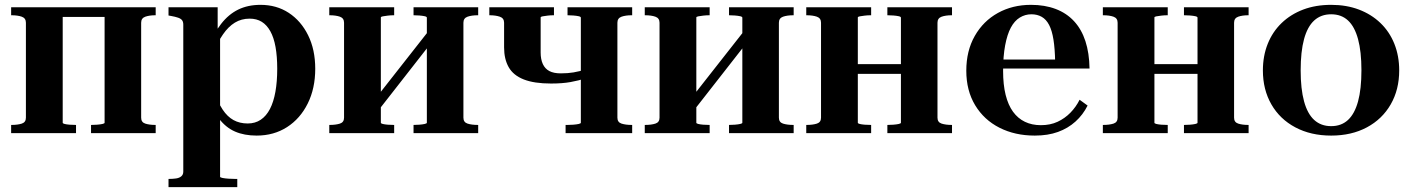

<svg xmlns="http://www.w3.org/2000/svg" viewBox="-20 -550 5831 793"><path d="M87 -64V-456Q87 -475 70 -481Q53 -487 27 -487H26V-520H239V-43Q239 -40 247 -38Q255 -36 267.5 -35Q280 -34 293 -34H294V0H26V-34H27Q53 -34 70 -39.5Q87 -45 87 -64ZM412 -43V-520H623V-487H622Q597 -487 580 -481Q563 -475 563 -456V-64Q563 -45 580 -39.5Q597 -34 622 -34H623V0H356V-34H357Q368 -34 381 -35Q394 -36 403 -38Q412 -40 412 -43ZM183 -480V-520H475V-480Z M960 223H676V189H677Q694 189 707.5 187Q721 185 729 178Q737 171 737 159V-448Q737 -460 732 -466.5Q727 -473 715.5 -477Q704 -481 687 -484L676 -486V-520H879V-410L889 -409V180Q889 183 899 185Q909 187 923.5 188Q938 189 951 189H960ZM1040 10Q989 10 951 -6.5Q913 -23 885 -59.5Q857 -96 834 -157L865 -172Q880 -127 899.5 -97.5Q919 -68 944.5 -54Q970 -40 1003 -40Q1034 -40 1057 -55.5Q1080 -71 1095 -100Q1110 -129 1117.5 -171Q1125 -213 1125 -266Q1125 -317 1118 -356Q1111 -395 1096.5 -421Q1082 -447 1061 -460Q1040 -473 1011 -473Q977 -473 950 -456.5Q923 -440 901 -408Q879 -376 859 -331L834 -350Q862 -411 893 -451Q924 -491 964 -510.5Q1004 -530 1056 -530Q1122 -530 1172.5 -497Q1223 -464 1252.5 -404.5Q1282 -345 1282 -266Q1282 -185 1251 -122.5Q1220 -60 1165.5 -25Q1111 10 1040 10Z M1401 -64V-456Q1401 -475 1384 -481Q1367 -487 1341 -487H1340V-520H1608V-487H1607Q1594 -487 1581.5 -485.5Q1569 -484 1561 -482.5Q1553 -481 1553 -478V-43Q1553 -40 1561 -38Q1569 -36 1581.5 -35Q1594 -34 1607 -34H1608V0H1340V-34H1341Q1367 -34 1384 -39.5Q1401 -45 1401 -64ZM1743 -43V-477Q1743 -481 1734 -483Q1725 -485 1712 -486Q1699 -487 1688 -487V-520H1955V-487H1954Q1928 -487 1911 -481Q1894 -475 1894 -456V-64Q1894 -45 1911 -39.5Q1928 -34 1954 -34H1955V0H1688V-34Q1699 -34 1712 -35Q1725 -36 1734 -38Q1743 -40 1743 -43ZM1553 -107 1520 -129 1743 -413 1775 -391Z M2379 -43V-477Q2379 -481 2370 -483Q2361 -485 2348 -486Q2335 -487 2324 -487V-520H2591V-487H2589Q2564 -487 2547 -481Q2530 -475 2530 -456V-64Q2530 -45 2547 -39.5Q2564 -34 2589 -34H2591V0H2316V-34H2324Q2335 -34 2348 -35Q2361 -36 2370 -38Q2379 -40 2379 -43ZM2062 -354V-456Q2062 -475 2044.5 -481Q2027 -487 2002 -487H2001V-520H2268V-487H2267Q2254 -487 2241.5 -485.5Q2229 -484 2221 -482.5Q2213 -481 2213 -478V-333Q2213 -305 2222 -285.5Q2231 -266 2249 -256.5Q2267 -247 2296 -247Q2326 -247 2349 -251Q2372 -255 2404 -264V-228Q2370 -217 2336 -211Q2302 -205 2256 -205Q2186 -205 2143 -222Q2100 -239 2081 -272.5Q2062 -306 2062 -354Z M2704 -64V-456Q2704 -475 2687 -481Q2670 -487 2644 -487H2643V-520H2911V-487H2910Q2897 -487 2884.5 -485.5Q2872 -484 2864 -482.5Q2856 -481 2856 -478V-43Q2856 -40 2864 -38Q2872 -36 2884.5 -35Q2897 -34 2910 -34H2911V0H2643V-34H2644Q2670 -34 2687 -39.5Q2704 -45 2704 -64ZM3046 -43V-477Q3046 -481 3037 -483Q3028 -485 3015 -486Q3002 -487 2991 -487V-520H3258V-487H3257Q3231 -487 3214 -481Q3197 -475 3197 -456V-64Q3197 -45 3214 -39.5Q3231 -34 3257 -34H3258V0H2991V-34Q3002 -34 3015 -35Q3028 -36 3037 -38Q3046 -40 3046 -43ZM2856 -107 2823 -129 3046 -413 3078 -391Z M3371 -64V-456Q3371 -475 3354 -481Q3337 -487 3311 -487H3310V-520H3578V-487H3577Q3564 -487 3551.5 -485.5Q3539 -484 3531 -482.5Q3523 -481 3523 -478V-43Q3523 -40 3531 -38Q3539 -36 3551.5 -35Q3564 -34 3577 -34H3578V0H3310V-34H3311Q3337 -34 3354 -39.5Q3371 -45 3371 -64ZM3701 -43V-477Q3701 -481 3692 -483Q3683 -485 3670 -486Q3657 -487 3646 -487H3645V-520H3912V-487H3911Q3886 -487 3869 -481Q3852 -475 3852 -456V-64Q3852 -45 3869 -39.5Q3886 -34 3911 -34H3912V0H3645V-34H3646Q3657 -34 3670 -35Q3683 -36 3692 -38Q3701 -40 3701 -43ZM3467 -245V-285H3759V-245Z M4123 -257Q4123 -200 4133.5 -158Q4144 -116 4164 -88.5Q4184 -61 4213 -47Q4242 -33 4279 -33Q4318 -33 4348 -47Q4378 -61 4401 -84.5Q4424 -108 4439 -138L4472 -114Q4453 -76 4422 -48Q4391 -20 4349.5 -5Q4308 10 4254 10Q4172 10 4108 -22.5Q4044 -55 4007.5 -115.5Q3971 -176 3971 -258Q3971 -340 4006 -401.5Q4041 -463 4101.5 -496.5Q4162 -530 4238 -530Q4295 -530 4340 -513Q4385 -496 4416 -462.5Q4447 -429 4463 -380Q4479 -331 4480 -267H4056L4055 -304H4362L4338 -295Q4337 -349 4331 -386.5Q4325 -424 4313 -447Q4301 -470 4282.5 -480.5Q4264 -491 4240 -491Q4214 -491 4192 -477.5Q4170 -464 4155 -436Q4140 -408 4131.5 -363Q4123 -318 4123 -257Z M4596 -64V-456Q4596 -475 4579 -481Q4562 -487 4536 -487H4535V-520H4803V-487H4802Q4789 -487 4776.5 -485.5Q4764 -484 4756 -482.5Q4748 -481 4748 -478V-43Q4748 -40 4756 -38Q4764 -36 4776.5 -35Q4789 -34 4802 -34H4803V0H4535V-34H4536Q4562 -34 4579 -39.5Q4596 -45 4596 -64ZM4926 -43V-477Q4926 -481 4917 -483Q4908 -485 4895 -486Q4882 -487 4871 -487H4870V-520H5137V-487H5136Q5111 -487 5094 -481Q5077 -475 5077 -456V-64Q5077 -45 5094 -39.5Q5111 -34 5136 -34H5137V0H4870V-34H4871Q4882 -34 4895 -35Q4908 -36 4917 -38Q4926 -40 4926 -43ZM4692 -245V-285H4984V-245Z M5759 -259Q5759 -180 5724 -119Q5689 -58 5625.5 -24Q5562 10 5478 10Q5394 10 5330 -24Q5266 -58 5231 -119Q5196 -180 5196 -259Q5196 -319 5216 -369Q5236 -419 5273.5 -455Q5311 -491 5362.5 -510.5Q5414 -530 5478 -530Q5541 -530 5592.5 -510.5Q5644 -491 5681.5 -455Q5719 -419 5739 -369Q5759 -319 5759 -259ZM5352 -259Q5352 -183 5366 -131.5Q5380 -80 5408 -54.5Q5436 -29 5478 -29Q5520 -29 5547.5 -54.5Q5575 -80 5589 -131Q5603 -182 5603 -260Q5603 -337 5589 -388.5Q5575 -440 5547.5 -465.5Q5520 -491 5478 -491Q5436 -491 5408 -465.5Q5380 -440 5366 -388.5Q5352 -337 5352 -259Z"/></svg>

Font: Roboto Serif 144pt SemiBold
Style: Regular
Weight: 600
Version: Version 1.008